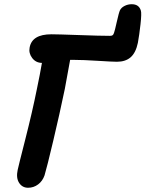

<svg xmlns="http://www.w3.org/2000/svg" viewBox="-20 -885 683 901"><path d="M111.8 -3.9Q84.5 -3.9 69.6 -27.1Q54.7 -50.3 63 -87.9Q65.4 -100.6 98.9 -231.9Q132.3 -363.3 152.8 -465.8Q168 -538.1 176.8 -589.8Q147.9 -590.3 130.9 -613Q113.8 -635.7 119.1 -662.1Q130.4 -724.1 221.2 -724.1Q249 -724.1 349.4 -720.5Q449.7 -716.8 496.1 -716.8Q504.9 -716.8 508.8 -720Q512.7 -723.1 515.1 -731Q518.6 -739.7 528.3 -783.4Q538.1 -827.1 543 -836.9Q548.8 -849.1 564.5 -857.2Q580.1 -865.2 598.1 -865.2Q632.3 -865.2 641.1 -835Q645 -822.8 639.4 -771.7Q633.8 -720.7 627 -684.1Q617.2 -637.2 593 -616.2Q568.8 -595.2 528.8 -595.2Q508.3 -595.2 438.5 -599.6Q368.7 -604 328.1 -604H309.1Q308.6 -600.1 284.2 -467.8Q259.8 -350.6 230 -224.9Q200.2 -99.1 189 -62Q179.7 -35.2 158.7 -19.5Q137.7 -3.9 111.8 -3.9Z"/></svg>

Font: Shantell Sans Bouncy
Style: Italic
Weight: 600
Italic angle: -11.31°
Designer: Stephen Nixon, Anya Danilova, Shantell Martin
Foundry: Arrow Type
Version: Version 1.006;[9816181b4]